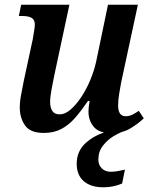

<svg xmlns="http://www.w3.org/2000/svg" viewBox="-20 -556 645 816"><path d="M454 10Q401 10 378.5 -17Q356 -44 356 -82Q356 -100 361 -127H354Q326 -86 299.5 -55.5Q273 -25 241 -8Q209 9 166 9Q108 9 86 -23.5Q64 -56 64 -99Q64 -124 70 -155Q76 -186 81 -212L119 -388Q122 -407 125 -424.5Q128 -442 128 -451Q128 -472 114.5 -480Q101 -488 74 -488H60L70 -536H275L211 -237Q205 -209 199 -176Q193 -143 193 -122Q193 -100 202 -85Q211 -70 234 -70Q256 -70 279 -89.5Q302 -109 324 -141.5Q346 -174 362.5 -213Q379 -252 388 -291L439 -536H566L495 -206Q491 -186 486.5 -157.5Q482 -129 482 -108Q482 -62 514 -62Q528 -62 541 -68Q554 -74 570 -85L591 -53Q568 -31 534.5 -10.5Q501 10 454 10ZM419 240Q366 240 336 214Q306 188 306 140Q306 86 345 51Q384 16 445 0H511Q489 7 463 22.5Q437 38 417.5 63Q398 88 398 122Q398 145 412.5 159.5Q427 174 451 174Q464 174 479 171.5Q494 169 511 165L499 224Q462 240 419 240Z"/></svg>

Font: Noto Serif SemiCondensed SemiBold
Style: Italic
Weight: 600
Width: 4
Italic angle: -12°
Designer: Monotype Design Team
Foundry: Monotype Imaging Inc.
Version: Version 2.014; ttfautohint (v1.8.4.7-5d5b)